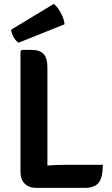

<svg xmlns="http://www.w3.org/2000/svg" viewBox="-20 -938 558 960"><path d="M217 1.5H160.5Q125 1.5 103.8 -19.5Q82.5 -40.5 82.5 -78.5V-681.5L89 -688.5H139Q178.5 -688.5 197.8 -668.2Q217 -648 217 -603.5ZM494 -114Q494 -49 473 -23.8Q452 1.5 403 1.5H160.5L89.5 -95.5Q145.5 -105 203 -109.5Q260.5 -114 308 -114ZM249 -918.5Q260 -910 271.8 -893.5Q283.5 -877 292.2 -856.8Q301 -836.5 302.5 -816.5L73 -724.5Q58.5 -733 48 -752.8Q37.5 -772.5 35.5 -789.5Z"/></svg>

Font: Signika Light SemiBold
Style: Regular
Weight: 600
Version: Version 2.003;gftools[0.9.32]